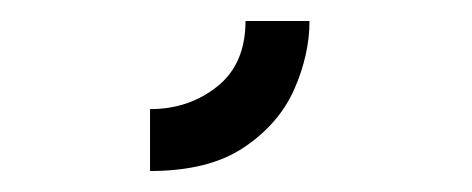

<svg xmlns="http://www.w3.org/2000/svg" viewBox="-20 -143 450 183"><path d="M123 20V-39Q160 -39 187 -60.5Q214 -82 214 -123H275Q275 -91 260.5 -58Q246 -25 212.5 -2.5Q179 20 123 20Z"/></svg>

Font: Stick No Bills
Style: Regular
Weight: 400
Version: Version 2.000